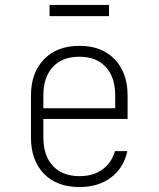

<svg xmlns="http://www.w3.org/2000/svg" viewBox="-20 -745 640 775"><path d="M495 -265H155V-190Q155 -117 193.5 -75.5Q232 -34 301 -34Q356 -34 393 -60.5Q430 -87 444 -135H494Q479 -67 428 -28.5Q377 10 301 10Q209 10 157 -44Q105 -98 105 -190V-360Q105 -451 157.5 -505.5Q210 -560 301 -560Q391 -560 443 -505.5Q495 -451 495 -360ZM155 -308H445V-360Q445 -433 407 -474.5Q369 -516 301 -516Q231 -516 193 -474.5Q155 -433 155 -360ZM420 -680H180V-725H420Z"/></svg>

Font: JetBrains Mono Extra Light
Style: Regular
Weight: 200
Monospace: yes
Designer: Philipp Nurullin, Konstantin Bulenkov
Foundry: JetBrains
Version: 2.002